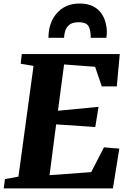

<svg xmlns="http://www.w3.org/2000/svg" viewBox="-32 -1042 716 1062"><path d="M-11.5 0 -4.5 -51.5 70 -65 153.5 -677.5 82.5 -689.5 88.5 -743H630.5L614 -564H531L494 -672.5L322.5 -685.5L288.5 -429.5L513 -451L495 -339.5L278.5 -354L242 -73L472.5 -90L543 -227L628 -220L592.5 0ZM408.5 -1022.5Q453.5 -1022.5 482.8 -1007.2Q512 -992 528.8 -967.8Q545.5 -943.5 552.2 -916.5Q559 -889.5 559 -865.5Q559 -848 556 -833H469.5Q469.5 -838 469.5 -842.8Q469.5 -847.5 469 -852Q468 -880 455.8 -899.5Q443.5 -919 403.5 -919Q367.5 -919 350.2 -903.8Q333 -888.5 327.8 -868.5Q322.5 -848.5 322.5 -833H236Q236 -851 238 -865Q246.5 -934.5 291.5 -978.5Q336.5 -1022.5 408.5 -1022.5Z"/></svg>

Font: Merriweather Black
Style: Italic
Weight: 900
Italic angle: -7.8°
Designer: Eben Sorkin
Foundry: Eben Sorkin
Version: Version 2.200;gftools[0.9.31]